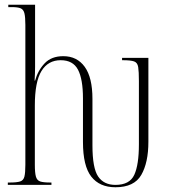

<svg xmlns="http://www.w3.org/2000/svg" viewBox="-20 -780 717 810"><path d="M467 10Q400 10 365 -35Q330 -80 330 -181V-365Q330 -446 309 -486Q288 -526 236 -526Q183 -526 155 -480.5Q127 -435 127 -335V-85Q127 -51 131.5 -35Q136 -19 149.5 -14.5Q163 -10 192 -10H197V0H13V-10H21Q51 -10 65 -14.5Q79 -19 83 -35Q87 -51 87 -85V-675Q87 -708 83 -724Q79 -740 67 -745Q55 -750 30 -750H15V-760H128V-499Q128 -489 127.5 -471.5Q127 -454 126 -440H128Q140 -483 168.5 -513Q197 -543 247 -543Q305 -543 337.5 -498Q370 -453 370 -363V-167Q370 -71 394 -35.5Q418 0 467 0Q527 0 546.5 -42.5Q566 -85 566 -171V-438Q566 -478 563 -497Q560 -516 545.5 -521Q531 -526 498 -526H495V-536H606V-182Q606 -94 576 -42Q546 10 467 10Z"/></svg>

Font: Noto Serif Display ExtraCondensed ExtraLight
Style: Regular
Weight: 200
Width: 2
Designer: Monotype Design Team
Foundry: Monotype Imaging Inc.
Version: Version 2.009